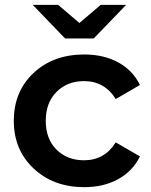

<svg xmlns="http://www.w3.org/2000/svg" viewBox="-20 -766 623 793"><path d="M328 7Q201 7 119 -70Q37 -147 37 -267Q37 -388 118.5 -464.5Q200 -541 328 -541Q408 -541 468 -508.5Q528 -476 558 -415L458 -357Q412 -431 327 -431Q258 -431 213.5 -386.5Q169 -342 169 -267Q169 -192 213.5 -148Q258 -104 327 -104Q412 -104 458 -178L558 -120Q528 -59 468 -26Q408 7 328 7ZM115 -746H220L308 -671L396 -746H501L367 -607H249Z"/></svg>

Font: Belfius21
Style: Bold
Weight: 700
Designer: Montserrat's base design by Julieta Ulanovsky, modified by Coast SPRL for Belfius Bank NV.
Foundry: Montserrat's base design by Julieta Ulanovsky, modified by Coast SPRL for Belfius Bank NV.
Version: Version 2.000;FEAKit 1.0